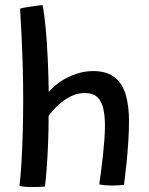

<svg xmlns="http://www.w3.org/2000/svg" viewBox="-20 -742 602 774"><path d="M161 10Q152.5 11 138.8 11.5Q125 12 110.5 12Q95 12 80 10.8Q65 9.5 58.5 7.5Q63 -27.5 66.2 -81.5Q69.5 -135.5 71.5 -201.5Q73.5 -267.5 73.5 -338.5Q73.5 -403 71.8 -468.8Q70 -534.5 67 -595.5Q64 -656.5 61 -707Q64.5 -708.5 76.2 -710.8Q88 -713 102.8 -715.2Q117.5 -717.5 131 -719.2Q144.5 -721 151.5 -721.5Q159 -684 164.2 -627.8Q169.5 -571.5 172.5 -505.2Q175.5 -439 176.5 -371Q193.5 -392.5 221.8 -411.8Q250 -431 284.5 -443.2Q319 -455.5 355 -455.5Q410 -455.5 441.8 -430.5Q473.5 -405.5 486.8 -360.5Q500 -315.5 500 -254Q500 -216.5 497.2 -171.5Q494.5 -126.5 489.8 -81.2Q485 -36 480 3Q468.5 4.5 455.8 5.2Q443 6 430 6Q416.5 6 403.2 4.8Q390 3.5 380 1.5Q383.5 -22.5 387.5 -52.8Q391.5 -83 395 -115.2Q398.5 -147.5 400.8 -178.5Q403 -209.5 403 -236Q403 -275.5 396.2 -305Q389.5 -334.5 372 -350.8Q354.5 -367 321.5 -367Q294 -367 269.5 -355.5Q245 -344 225.2 -327.5Q205.5 -311 192.8 -296.2Q180 -281.5 176 -275Q176 -220 173.8 -163Q171.5 -106 168 -59.8Q164.5 -13.5 161 10Z"/></svg>

Font: Grandstander Thin
Style: Regular
Weight: 400
Version: Version 1.200